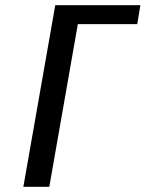

<svg xmlns="http://www.w3.org/2000/svg" viewBox="-20 -720 561 740"><path d="M70 0 193 -700H521L509 -627H280L170 0Z"/></svg>

Font: Cuprum Medium
Style: Italic
Weight: 500
Italic angle: -10°
Version: Version 3.000